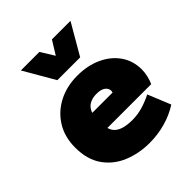

<svg xmlns="http://www.w3.org/2000/svg" viewBox="-196 -819 952 952"><g transform="rotate(-45 280.0 -343.0)"><path d="M304 10Q230 10 166.5 -16Q103 -42 64.5 -96.5Q26 -151 26 -235Q26 -310 60.5 -365Q95 -420 153.5 -450Q212 -480 285 -480Q358 -480 414 -454Q470 -428 502 -382Q534 -336 534 -274Q534 -254 528.5 -231Q523 -208 515 -191H208Q213 -171 227.5 -157.5Q242 -144 266.5 -137.5Q291 -131 324 -131Q362 -131 398 -142Q434 -153 465 -169L514 -49Q469 -20 415 -5Q361 10 304 10ZM208 -297H350Q351 -300 351.5 -302.5Q352 -305 352 -307Q352 -319 345 -328.5Q338 -338 324.5 -343.5Q311 -349 289 -349Q266 -349 249 -342Q232 -335 222 -323Q212 -311 208 -297ZM200 -534 106 -696H236L280 -625L324 -696H454L360 -534Z"/></g></svg>

Font: Gantari Black
Style: Regular
Weight: 900
Version: Version 1.000